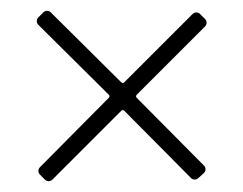

<svg xmlns="http://www.w3.org/2000/svg" viewBox="-20 -500 450 355"><path d="M63 -168 54 -177Q51 -180 51 -184Q51 -188 54 -191L181 -319Q184 -322 181 -325L51 -454Q48 -457 48 -461Q48 -465 51 -468L60 -477Q63 -480 67 -480Q71 -480 74 -477L204 -348Q207 -345 210 -348L336 -474Q339 -477 343 -477Q347 -477 350 -474L359 -465Q362 -462 362 -458Q362 -454 359 -451L233 -325Q230 -322 233 -319L357 -194Q360 -191 360 -187Q360 -183 357 -180L347 -171Q344 -168 340 -168Q336 -168 333 -171L210 -295Q207 -298 204 -295L77 -168Q74 -165 70 -165Q66 -165 63 -168Z"/></svg>

Font: Barlow GEO Extra Light
Style: Regular
Weight: 200
Designer: Jeremy Tribby
Foundry: Tribby Type
Version: Version 1.408